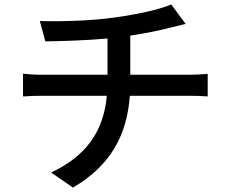

<svg xmlns="http://www.w3.org/2000/svg" viewBox="-20 -800 1040 868"><path d="M160 -705 185 -613C258 -614 367 -617 466 -626V-462H174C143 -462 108 -464 84 -467V-364C109 -366 144 -367 175 -367H463C448 -202 366 -93 211 -20L310 48C481 -52 554 -190 567 -367H837C863 -367 895 -366 919 -364V-466C897 -464 856 -462 835 -462H569V-639C636 -649 705 -663 754 -676C770 -680 792 -685 819 -692L754 -780C704 -757 594 -734 499 -721C389 -705 236 -702 160 -705Z"/></svg>

Font: Noto Sans HK Medium
Style: Regular
Weight: 500
Designer: Ryoko NISHIZUKA 西塚涼子 (kana, bopomofo & ideographs); Paul D. Hunt (Latin, Greek & Cyrillic); Sandoll Communications 산돌커뮤니
Foundry: Adobe
Version: Version 2.002;hotconv 1.0.116;makeotfexe 2.5.65601